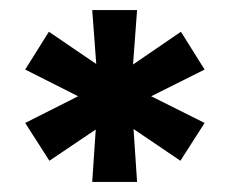

<svg xmlns="http://www.w3.org/2000/svg" viewBox="-20 -670 456 381"><path d="M339 -607 244 -542 252 -650H163L171 -543L77 -607L30 -532L135 -479L30 -426L78 -351L170 -413L163 -309H252L245 -414L338 -351L386 -426L280 -479L386 -532Z"/></svg>

Font: Zilla Slab Bold
Style: Regular
Weight: 700
Designer: Typotheque.com
Foundry: Typotheque type foundry
Version: Version 1.3; 2018